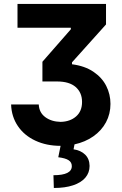

<svg xmlns="http://www.w3.org/2000/svg" viewBox="-20 -727 616 970"><path d="M286.1 -111.3Q334 -112.3 364.3 -138.7Q394.5 -165 394.5 -211.9Q394.5 -259.3 362.3 -287.4Q330.1 -315.4 268.6 -315.4H194.3V-415L337.9 -579.1V-586.9H68.4V-707H515.6V-603.5L343.8 -412.1V-402.3Q408.2 -394 451.9 -364.5Q495.6 -335 516.8 -292.7Q538.1 -250.5 538.1 -202.1Q538.1 -151.4 515.4 -109.1Q492.7 -66.9 451.4 -38.1Q410.2 -9.3 356.4 2.4L351.6 27.3Q388.2 32.7 410.2 54.2Q432.1 75.7 432.6 111.3Q432.6 145.5 411.1 170.7Q389.6 195.8 349.1 209.2Q308.6 222.7 252 222.7L250 158.2Q342.8 158.2 342.8 112.3Q342.8 92.8 326.4 82.3Q310.1 71.8 274.4 67.4L286.1 9.8Q214.8 9.8 158.7 -16.4Q102.5 -42.5 70.3 -90.1Q38.1 -137.7 36.1 -199.2H175.8Q177.7 -158.2 208.7 -135.3Q239.7 -112.3 286.1 -111.3Z"/></svg>

Font: Pretendard GOV
Style: Bold
Weight: 700
Designer: Base glyphs from Inter by Rasmus Andersson; Hangeul glyphs from Noto Sans CJK(Source Han Sans) by Jang Soo-young and Kan
Foundry: Kil Hyung-jin
Version: Version 1.309